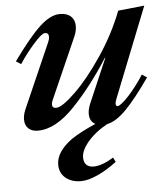

<svg xmlns="http://www.w3.org/2000/svg" viewBox="-50 -500 676 771"><g transform="rotate(-5 288.0 -115.0)"><path d="M526 -180 546 -167Q488 -84 447 -42.5Q406 -1 370 6Q319 34 287 73Q262 105 262 131Q262 151 272.5 161Q283 171 301 171Q335 171 382 142L391 160Q350 191 312 208Q274 225 246 225Q208 225 184 205Q160 185 160 151Q160 100 224 53Q261 28 323 1Q300 -11 300 -41Q300 -59 309 -81L386 -260H384Q317 -154 240 -73Q163 8 91 8Q66 8 52.5 -5.5Q39 -19 39 -41Q39 -60 48 -81L163 -343Q168 -354 168 -364Q168 -380 153 -380Q140 -380 106.5 -342Q73 -304 47 -264L27 -277Q93 -369 137 -410Q181 -451 219 -451Q248 -451 263.5 -436.5Q279 -422 279 -397Q279 -378 270 -357L160 -108Q156 -99 156 -91Q156 -77 172 -77Q196 -77 250.5 -130Q305 -183 362 -268Q419 -353 454 -444L560 -455L416 -92Q411 -79 411 -74Q411 -54 431 -68Q451 -82 478.5 -115Q506 -148 526 -180Z"/></g></svg>

Font: Ibarra Real Nova
Style: Bold Italic
Weight: 700
Italic angle: -22°
Designer: Jose Maria Ribagorda & Octavio Pardo
Foundry: Octavio Pardo
Version: Version 1.014